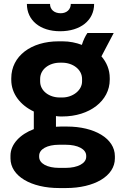

<svg xmlns="http://www.w3.org/2000/svg" viewBox="-20 -740 619 971"><path d="M116 -720C116 -637 183 -582 284 -582C387 -582 456 -637 456 -720H338C338 -692 317 -673 287 -673C254 -673 233 -692 233 -720ZM37 -336C37 -266 83 -208 151 -176V-87C82 -61 33 -11 33 47V61C33 151 138 211 279 211H314C456 211 561 151 561 61V50C561 -40 457 -100 319 -100H287C279 -100 271 -99 263 -99V-153C270 -152 277 -151 284 -151H295C433 -151 535 -230 535 -337V-345C535 -388 519 -425 493 -455L555 -573H422C411 -557 401 -536 394 -513C365 -524 332 -531 297 -531H276C138 -531 37 -457 37 -344ZM183 -341C183 -390 229 -423 283 -423H294C348 -423 395 -389 395 -341V-328C395 -283 348 -247 295 -247H282C229 -247 183 -280 183 -328ZM178 48C178 14 219 -8 279 -8H312C373 -8 416 14 416 48V53C416 86 373 109 312 109H279C219 109 178 87 178 53Z"/></svg>

Font: Fixel Display Bold
Style: Bold
Weight: 700
Designer: AlfaBravo + MacPaw
Foundry: Kyrylo Tkachov, Marchela Mozhyna, Serhii Makarenko, Maria Weinstein, Zakhar Kryvoshyya
Version: Version 1.211